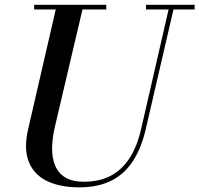

<svg xmlns="http://www.w3.org/2000/svg" viewBox="-20 -770 835 804"><path d="M312 14.5Q230.5 14.5 175.8 -12.5Q121 -39.5 100 -93.8Q79 -148 98 -230L218 -750H330L210 -240Q199 -193 198.2 -151.5Q197.5 -110 210.5 -77.8Q223.5 -45.5 252.8 -27.2Q282 -9 331 -9Q395.5 -9 442.8 -33.5Q490 -58 522 -107Q554 -156 571 -230L690.5 -750H711L590.5 -230Q572.5 -151.5 537.5 -96.8Q502.5 -42 446.8 -13.8Q391 14.5 312 14.5ZM123 -730.5V-750H425V-730.5ZM591.5 -730.5V-750H795V-730.5Z"/></svg>

Font: Bodoni Moda 11pt Medium
Style: Italic
Weight: 500
Italic angle: -13°
Designer: Owen Earl
Foundry: indestructible type
Version: Version 2.004